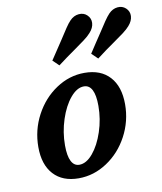

<svg xmlns="http://www.w3.org/2000/svg" viewBox="-79 -743 694 820"><g transform="rotate(-10 268.0 -333.5)"><path d="M49.5 -149.7Q49.5 -223.6 83.6 -287.6Q117.6 -351.6 174.9 -389.8Q232.1 -428 298 -428Q368.7 -428 407.4 -385.5Q446.2 -343.1 446.2 -266.1Q446.2 -192.7 412.1 -128.9Q378.1 -65.1 320.4 -26.9Q262.8 11.3 196.9 11.3Q127 11.3 88.3 -31Q49.5 -73.3 49.5 -149.7ZM332.8 -279Q332.8 -325.3 320.9 -348.4Q309.1 -371.5 285.8 -371.5Q255.5 -371.5 227 -337.4Q198.4 -303.2 180.7 -248.9Q162.9 -194.5 162.9 -137.2Q162.9 -91.4 174.8 -68.3Q186.6 -45.2 209.5 -45.2Q239.8 -45.2 268.3 -79.1Q296.8 -113 314.8 -167.4Q332.8 -221.7 332.8 -279ZM393.6 -582.9Q411.5 -610.8 424.5 -629.9Q437.5 -648.9 447.6 -659.5Q464.4 -676.8 485.6 -679Q506.7 -681.2 521.7 -667.5Q537.1 -653.3 536.1 -632.4Q535 -611.5 517.4 -591.7Q507.4 -580 487.9 -565.3Q468.4 -550.7 442.6 -532.9Q425.2 -521.1 406.4 -507.3Q387.5 -493.4 367.3 -478L341 -503.3Q356.9 -527.1 367.9 -544.4Q378.9 -561.6 393.6 -582.9ZM226 -583.6Q243.8 -611.6 256.7 -630.6Q269.5 -649.7 279.3 -659.5Q296.1 -676.8 317.6 -678.8Q339.1 -680.8 353.3 -667.5Q369.1 -652.9 367.9 -632Q366.7 -611.1 349 -591.7Q338.7 -579.6 318.2 -564.4Q297.8 -549.2 273.9 -532.5Q256.9 -520.7 238 -507.1Q219.1 -493.4 198.9 -478L172.6 -503.3Q187.5 -525.2 200.7 -545.5Q213.9 -565.8 226 -583.6Z"/></g></svg>

Font: Playfair Micro SmCond SmLight
Style: Italic
Weight: 360
Width: 4
Italic angle: -15.6°
Designer: Claus Eggers Sørensen
Foundry: Claus Eggers Sørensen
Version: Version 2.203;Glyphs 3.3 (3326)